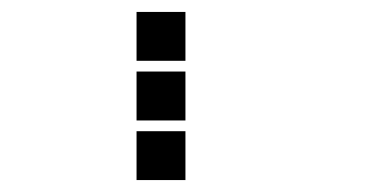

<svg xmlns="http://www.w3.org/2000/svg" viewBox="-20 -711 640 322"><path d="M210 -691Q209 -691 209 -691Q209 -691 209 -690V-610Q209 -609 209 -609Q209 -609 210 -609H290Q291 -609 291 -609Q291 -609 291 -610V-690Q291 -691 291 -691Q291 -691 290 -691ZM210 -591Q209 -591 209 -591Q209 -591 209 -590V-510Q209 -509 209 -509Q209 -509 210 -509H290Q291 -509 291 -509Q291 -509 291 -510V-590Q291 -591 291 -591Q291 -591 290 -591ZM210 -491Q209 -491 209 -491Q209 -491 209 -490V-410Q209 -409 209 -409Q209 -409 210 -409H290Q291 -409 291 -409Q291 -409 291 -410V-490Q291 -491 291 -491Q291 -491 290 -491Z"/></svg>

Font: Doto ExtraBold
Style: Regular
Weight: 800
Monospace: yes
Version: Version 1.000